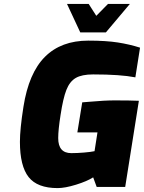

<svg xmlns="http://www.w3.org/2000/svg" viewBox="-20 -957 737 983"><path d="M82 -231Q82 -296 100 -410Q127 -583 210 -666Q293 -749 432 -749Q523 -749 583.5 -739.5Q644 -730 697 -713L673 -561Q596 -576 457 -576Q399 -576 368 -558Q337 -540 320 -497Q303 -454 290 -368Q278 -292 278 -250Q278 -173 345 -173Q375 -173 410.5 -176Q446 -179 464 -183L479 -279H376L401 -433L438 -436Q515 -443 567 -443Q645 -443 691 -441L621 0H475L457 -49Q426 -29 369.5 -11.5Q313 6 275 6Q171 6 126.5 -50.5Q82 -107 82 -231ZM323 -937H434L473 -876L533 -937H645L522 -791H391Z"/></svg>

Font: Exo Black
Style: Italic
Weight: 900
Italic angle: -9°
Designer: Natanael Gama
Foundry: Natanael Gama
Version: Version 1.500; ttfautohint (v1.6)